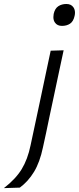

<svg xmlns="http://www.w3.org/2000/svg" viewBox="-108 -750 397 964"><path d="M-88.5 194.5Q-29.5 149 0.8 99.5Q31 50 45.5 -20.5L88 -219.5L98.5 -269Q112.5 -334.5 123.5 -387.5Q134.5 -440 146.5 -495.5L211.5 -497.5Q199.5 -441.5 188.2 -388.8Q177 -336 163 -270Q150 -209.5 140.5 -164.5Q131 -119.5 123.5 -83Q115.5 -46 107.5 -9.5Q92 64.5 62.8 112.8Q33.5 161 -8.5 192ZM203 -620Q179.5 -620 168 -636.5Q160 -647.5 160 -664Q160 -671.5 161.5 -680Q167.5 -707.5 184.8 -718.8Q202 -730 225.5 -730Q249 -730 260.5 -713.5Q268.5 -702 268.5 -686Q268.5 -678.5 266.5 -670Q260.5 -642.5 243.8 -631.2Q227 -620 203 -620Z"/></svg>

Font: Heraclito Light
Style: Italic
Weight: 300
Italic angle: -12°
Designer: Kostas Bartsokas (font) & Cristiano Sobral (main changes)
Foundry: Kostas Bartsokas (font) & Cristiano Sobral (main changes)
Version: Version 1.00;July 8, 2020;FontCreator 13.0.0.2655 64-bit